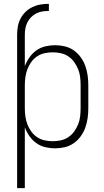

<svg xmlns="http://www.w3.org/2000/svg" viewBox="-20 -763 540 998"><path d="M69 -583Q69 -605 73 -626.5Q77 -648 87 -667Q97 -686 113 -701.5Q129 -717 149 -726.5Q169 -736 190.5 -739.5Q212 -743 234 -743V-706Q217 -706 200.5 -703.5Q184 -701 169 -693.5Q154 -686 142 -674Q130 -662 122.5 -647Q115 -632 112 -615.5Q109 -599 109 -583ZM69 215V-583H109V-419Q118 -443 133 -464.5Q148 -486 169 -501Q190 -516 215.5 -522Q241 -528 266 -528Q292 -528 317 -522Q342 -516 363 -501.5Q384 -487 399.5 -465.5Q415 -444 423.5 -420Q432 -396 435.5 -371Q439 -346 439 -320V-200Q439 -174 435.5 -149Q432 -124 423.5 -100Q415 -76 399.5 -54.5Q384 -33 363 -18.5Q342 -4 317 2Q292 8 266 8Q241 8 215.5 2Q190 -4 169 -19Q148 -34 133 -55.5Q118 -77 109 -101V215ZM254 -29Q275 -29 296 -33.5Q317 -38 335 -50Q353 -62 365.5 -79.5Q378 -97 386 -116.5Q394 -136 396.5 -157.5Q399 -179 399 -200V-320Q399 -341 396.5 -362.5Q394 -384 386 -403.5Q378 -423 365.5 -440.5Q353 -458 335 -470Q317 -482 296 -486.5Q275 -491 254 -491Q233 -491 212 -486.5Q191 -482 173 -470Q155 -458 142.5 -440.5Q130 -423 122.5 -403.5Q115 -384 112 -362.5Q109 -341 109 -320V-200Q109 -179 112 -157.5Q115 -136 122.5 -116.5Q130 -97 142.5 -79.5Q155 -62 173 -50Q191 -38 212 -33.5Q233 -29 254 -29Z"/></svg>

Font: Iosevka Term Curly Extralight
Style: Regular
Weight: 200
Designer: Belleve Invis
Foundry: Belleve Invis
Version: Version 32.3.0